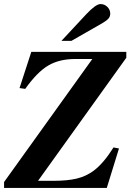

<svg xmlns="http://www.w3.org/2000/svg" viewBox="-32 -924 663 944"><path d="M553 -194 493 0H-12V-29L422 -634H339Q260 -634 205.5 -602Q151 -570 92 -487L64 -491L122 -669H589V-640L155 -35H230Q300 -35 345.5 -46Q391 -57 429 -85Q478 -122 526 -199ZM319 -723H270L392 -854Q439 -904 462 -904Q482 -904 496 -890Q510 -876 510 -857Q510 -843 501.5 -833Q493 -823 471 -810Z"/></svg>

Font: STIX
Style: Bold Italic
Weight: 700
Italic angle: -16.33°
Designer: MicroPress Inc., with final additions and corrections provided by Coen Hoffman, Elsevier (retired)
Version: Version 1.1.1